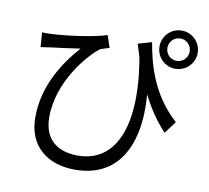

<svg xmlns="http://www.w3.org/2000/svg" viewBox="-92 -921 1185 1091"><g transform="rotate(10 500.0 -376.0)"><path d="M715 -724 636.2 -701.5C695.9 -496.6 763.6 -347.4 874.4 -229.3L926.9 -299.8C779.2 -432.4 735.8 -602.7 715 -724ZM89.8 -670.5 95.9 -586.4C116.3 -589.6 133.1 -592.2 152.1 -594.6C188.4 -599.4 270.7 -609.1 321.2 -617.4C233.2 -517.9 135.6 -374.2 135.6 -188C135.6 -22.3 249.8 65.7 407.3 65.7C720.8 65.7 777.2 -243.4 725.3 -529.1L652.3 -664.2C728.7 -272.4 647.2 -16 409.1 -16C306.7 -16 213.5 -63.2 213.5 -204.7C213.5 -410 366.6 -585.3 429.6 -632C444.4 -639 469.7 -645.7 482.9 -649.9L459.5 -720.5C400.8 -697.9 232.4 -674.3 143.5 -670.5C125.2 -669.5 104.5 -669.5 89.8 -670.5ZM806.3 -707.8C806.3 -744 835 -772.7 870.6 -772.7C906.1 -772.7 934.8 -744 934.8 -707.8C934.8 -672.3 906.1 -643.6 870.6 -643.6C834.4 -643.6 806.3 -672.3 806.3 -707.8ZM760.7 -707.8C760.7 -647.3 809.4 -598 870.6 -598C931.1 -598 981 -647.3 981 -707.8C981 -768.9 931.1 -818.3 870.6 -818.3C809.4 -818.3 760.7 -768.9 760.7 -707.8Z"/></g></svg>

Font: Source Han Sans JP VF
Style: Regular
Weight: 250
Designer: Ryoko NISHIZUKA 西塚涼子 (kana, bopomofo & ideographs); Paul D. Hunt (Latin, Greek & Cyrillic); Sandoll Communications 산돌커뮤니
Foundry: Adobe
Version: Version 2.004;hotconv 1.0.118;makeotfexe 2.5.65603